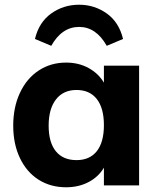

<svg xmlns="http://www.w3.org/2000/svg" viewBox="-20 -785 670 813"><path d="M569 -507V0H420V-75Q397 -36 355 -14Q313 8 260 8Q194 8 143.5 -24Q93 -56 64.5 -115.5Q36 -175 36 -253Q36 -331 64.5 -392Q93 -453 144 -486.5Q195 -520 260 -520Q313 -520 355 -497Q397 -474 420 -435V-507ZM420 -255Q420 -327 390 -365.5Q360 -404 304 -404Q248 -404 217 -364Q186 -324 186 -253Q186 -182 216.5 -144.5Q247 -107 304 -107Q360 -107 390 -145Q420 -183 420 -255ZM501 -620 432 -591Q387 -671 315 -671Q242 -671 197 -591L128 -620Q145 -691 197 -728Q249 -765 315 -765Q380 -765 432 -728Q484 -691 501 -620Z"/></svg>

Font: Muli ExtraBold
Style: Regular
Weight: 800
Designer: Vernon Adams
Foundry: Vernon Adams
Version: Version 2.000